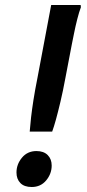

<svg xmlns="http://www.w3.org/2000/svg" viewBox="-20 -740 347 769"><path d="M99 -213Q101 -240 104.5 -270.5Q108 -301 114 -339.5Q120 -378 130 -428L185 -720H303L304 -711Q297 -693 289.5 -663.5Q282 -634 276.5 -606Q271 -578 268 -564L242 -428Q232 -374 222 -332Q212 -290 204 -261Q196 -232 189 -213ZM107 9Q77 9 61.5 -7Q46 -23 46 -49Q46 -82 68 -108.5Q90 -135 126 -135Q155 -135 171 -119Q187 -103 187 -77Q187 -44 165 -17.5Q143 9 107 9Z"/></svg>

Font: Kufam Medium
Style: Italic
Weight: 500
Italic angle: -11°
Designer: Artur Schmal
Foundry: Original Type
Version: Version 1.301; ttfautohint (v1.8.3)